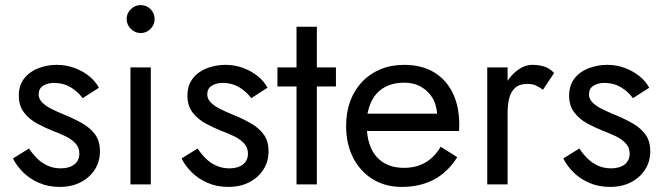

<svg xmlns="http://www.w3.org/2000/svg" viewBox="-20 -725 2607 755"><path d="M94 -141Q108 -120 126 -102Q144 -84 167.5 -73.5Q191 -63 219 -63Q253 -63 272.5 -78.5Q292 -94 292 -121Q292 -145 276.5 -161.5Q261 -178 237 -189.5Q213 -201 186 -211Q156 -223 125.5 -239.5Q95 -256 74.5 -282.5Q54 -309 54 -349Q54 -390 75.5 -417Q97 -444 131.5 -457Q166 -470 203 -470Q240 -470 272.5 -458Q305 -446 330 -426Q355 -406 369 -380L305 -339Q286 -365 257.5 -382Q229 -399 193 -399Q168 -399 150 -388Q132 -377 132 -354Q132 -336 146 -322Q160 -308 182 -297Q204 -286 228 -276Q268 -260 301 -241.5Q334 -223 353.5 -197Q373 -171 373 -130Q373 -90 353 -58.5Q333 -27 297.5 -8.5Q262 10 215 10Q169 10 132 -6.5Q95 -23 69.5 -49Q44 -75 31 -102Z M478 -650Q478 -673 494.5 -689Q511 -705 533 -705Q556 -705 572 -689Q588 -673 588 -650Q588 -628 572 -611.5Q556 -595 533 -595Q511 -595 494.5 -611.5Q478 -628 478 -650ZM573 -460V0H493V-460Z M757 -141Q771 -120 789 -102Q807 -84 830.5 -73.5Q854 -63 882 -63Q916 -63 935.5 -78.5Q955 -94 955 -121Q955 -145 939.5 -161.5Q924 -178 900 -189.5Q876 -201 849 -211Q819 -223 788.5 -239.5Q758 -256 737.5 -282.5Q717 -309 717 -349Q717 -390 738.5 -417Q760 -444 794.5 -457Q829 -470 866 -470Q903 -470 935.5 -458Q968 -446 993 -426Q1018 -406 1032 -380L968 -339Q949 -365 920.5 -382Q892 -399 856 -399Q831 -399 813 -388Q795 -377 795 -354Q795 -336 809 -322Q823 -308 845 -297Q867 -286 891 -276Q931 -260 964 -241.5Q997 -223 1016.5 -197Q1036 -171 1036 -130Q1036 -90 1016 -58.5Q996 -27 960.5 -8.5Q925 10 878 10Q832 10 795 -6.5Q758 -23 732.5 -49Q707 -75 694 -102Z M1301 -460V-385H1226V0H1146V-385H1071V-460H1146V-620H1226V-460Z M1559 10Q1495 10 1445.5 -20.5Q1396 -51 1368.5 -105Q1341 -159 1341 -230Q1341 -284 1357.5 -328Q1374 -372 1404 -403.5Q1434 -435 1476 -452.5Q1518 -470 1569 -470Q1637 -470 1685.5 -441.5Q1734 -413 1760 -360Q1786 -307 1786 -234Q1786 -227 1785.5 -219.5Q1785 -212 1785 -210H1423Q1426 -172 1439 -143Q1456 -105 1489 -85Q1522 -65 1569 -65Q1616 -65 1652 -85.5Q1688 -106 1713 -148L1778 -107Q1742 -49 1687.5 -19.5Q1633 10 1559 10ZM1699 -278Q1696 -311 1683 -336Q1666 -366 1637 -383Q1608 -400 1569 -400Q1535 -400 1507.5 -389Q1480 -378 1461 -357Q1442 -336 1432 -305Q1428 -292 1425 -278Z M1976 0H1896V-460H1976V-407Q1991 -430 2010 -445Q2041 -470 2073 -470Q2098 -470 2119.5 -463.5Q2141 -457 2159 -438L2115 -372Q2099 -384 2086 -389.5Q2073 -395 2053 -395Q2023 -395 2006 -380Q1989 -365 1982.5 -339Q1976 -313 1976 -280Z M2258 -141Q2272 -120 2290 -102Q2308 -84 2331.5 -73.5Q2355 -63 2383 -63Q2417 -63 2436.5 -78.5Q2456 -94 2456 -121Q2456 -145 2440.5 -161.5Q2425 -178 2401 -189.5Q2377 -201 2350 -211Q2320 -223 2289.5 -239.5Q2259 -256 2238.5 -282.5Q2218 -309 2218 -349Q2218 -390 2239.5 -417Q2261 -444 2295.5 -457Q2330 -470 2367 -470Q2404 -470 2436.5 -458Q2469 -446 2494 -426Q2519 -406 2533 -380L2469 -339Q2450 -365 2421.5 -382Q2393 -399 2357 -399Q2332 -399 2314 -388Q2296 -377 2296 -354Q2296 -336 2310 -322Q2324 -308 2346 -297Q2368 -286 2392 -276Q2432 -260 2465 -241.5Q2498 -223 2517.5 -197Q2537 -171 2537 -130Q2537 -90 2517 -58.5Q2497 -27 2461.5 -8.5Q2426 10 2379 10Q2333 10 2296 -6.5Q2259 -23 2233.5 -49Q2208 -75 2195 -102Z"/></svg>

Font: Venryn Sans
Style: Regular
Weight: 400
Designer: Owen Earl, indestructible type* (font) & Cristiano Sobral (main changes)
Version: Version 3.600; ttfautohint (v1.8.3)